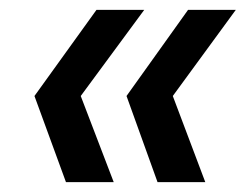

<svg xmlns="http://www.w3.org/2000/svg" viewBox="-20 -490 512 390"><path d="M300 -120 237 -295 362 -470H459L331 -295L397 -120ZM114 -120 50 -295 176 -470H273L144 -295L211 -120Z"/></svg>

Font: DM Sans 12pt Medium
Style: Italic
Weight: 500
Italic angle: -10°
Version: Version 4.004;gftools[0.9.30]